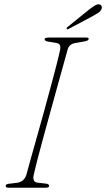

<svg xmlns="http://www.w3.org/2000/svg" viewBox="-20 -875 495 895"><path d="M137.5 -61.5Q129.5 -27 154.5 -23.5L194.5 -19Q209.5 -17 209 -8Q209 -3.5 204.2 -1.8Q199.5 0 193.5 0H20Q6.5 0 6.5 -8Q5.5 -17 22.5 -18.5L59.5 -23Q92 -27 103 -60.5Q109 -83.5 121.2 -127Q133.5 -170.5 149.2 -226.5Q165 -282.5 181.8 -343Q198.5 -403.5 214 -461.2Q229.5 -519 241.8 -566.2Q254 -613.5 260 -641.5Q263 -656.5 259.2 -664.5Q255.5 -672.5 241.5 -675L204.5 -681Q188 -683.5 188 -692.5Q188 -700 209.5 -700H381Q393.5 -700 393.5 -694Q393.5 -685.5 374 -682L331.5 -674.5Q303 -670 295.5 -645Q287.5 -615.5 274 -567.2Q260.5 -519 244.2 -460.2Q228 -401.5 211.2 -340.5Q194.5 -279.5 179.2 -223.8Q164 -168 153 -125.2Q142 -82.5 137.5 -61.5ZM393.5 -829Q411.5 -843 423.5 -850Q435.5 -857 445 -854Q452.5 -851.5 454.2 -844.2Q456 -837 451.5 -829.5Q446.5 -820.5 436.2 -814Q426 -807.5 412.5 -800L299.5 -740Q293 -736.5 291 -740.5Q288.5 -744.5 296.5 -750.5Z"/></svg>

Font: Fraunces 72pt S050 Thin
Style: Italic
Weight: 100
Italic angle: -16°
Version: Version 1.000; ttfautohint (v1.8.3)